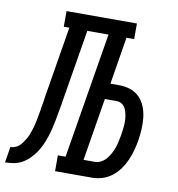

<svg xmlns="http://www.w3.org/2000/svg" viewBox="-138 -810 820 884"><g transform="rotate(10 272.0 -367.5)"><path d="M-56 0 -44 -74Q-33 -74 -22.5 -78Q-12 -82 -3.5 -89.5Q5 -97 11.5 -106.5Q18 -116 24 -126Q30 -136 34 -146.5Q38 -157 41.5 -167.5Q45 -178 48 -188.5Q51 -199 53 -210Q55 -221 57 -231.5Q59 -242 61 -253Q62 -257 62.5 -261.5Q63 -266 64 -270V-273Q67 -288 69.5 -303.5Q72 -319 74 -335L128 -662H102V-735H431V-662H395L359 -441H401Q428 -441 453 -432.5Q478 -424 495.5 -406Q513 -388 522.5 -364Q532 -340 535 -314Q538 -288 536.5 -260.5Q535 -233 531 -207Q527 -183 520.5 -159Q514 -135 504 -112Q494 -89 479 -68Q464 -47 443.5 -31Q423 -15 399 -7.5Q375 0 351 0H178V-74H214L311 -662H212L156 -323Q155 -319 154.5 -315.5Q154 -312 154 -309Q150 -289 146.5 -269Q143 -249 139.5 -229.5Q136 -210 131 -190Q126 -170 119.5 -150.5Q113 -131 104.5 -112Q96 -93 84 -75.5Q72 -58 56.5 -42.5Q41 -27 22.5 -17Q4 -7 -16 -3.5Q-36 0 -56 0ZM351 -74Q366 -74 380.5 -82Q395 -90 405 -102.5Q415 -115 422.5 -129Q430 -143 435 -158Q440 -173 443 -188Q446 -203 449 -218Q451 -233 453 -248.5Q455 -264 455 -279Q455 -294 452.5 -308.5Q450 -323 444.5 -336.5Q439 -350 427.5 -358.5Q416 -367 401 -367H346L298 -74Z"/></g></svg>

Font: Iosevka Curly Slab Extended
Style: Italic
Weight: 400
Width: 7
Italic angle: -9°
Monospace: yes
Designer: Belleve Invis
Foundry: Belleve Invis
Version: Version 11.1.0; ttfautohint (v1.8.3)